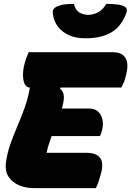

<svg xmlns="http://www.w3.org/2000/svg" viewBox="-20 -969 676 989"><path d="M154 0Q112 0 77.5 -15Q43 -30 24.5 -58Q6 -86 10 -126Q16 -176 32 -222.5Q48 -269 68 -315.5Q88 -362 106 -411.5Q124 -461 134 -518Q117 -518 108 -535Q99 -552 98.5 -579Q98 -606 105 -635Q111 -658 116.5 -672.5Q122 -687 128 -700H562Q609 -700 626.5 -670Q644 -640 630 -586Q626 -566 619.5 -549Q613 -532 605 -518H292L289 -513Q306 -498 308.5 -478Q311 -458 303 -427Q301 -419 299 -410H439Q469 -410 486 -393.5Q503 -377 508 -351.5Q513 -326 506 -300Q503 -288 500.5 -281Q498 -274 495 -268H246Q238 -246 231 -224.5Q224 -203 220 -182H423Q473 -182 494 -158Q515 -134 501 -78Q495 -55 488.5 -35.5Q482 -16 474 0ZM527 -949Q559 -949 583.5 -946Q608 -943 622 -935Q639 -925 631 -902Q605 -832 553 -802Q501 -772 425 -772H418Q347 -772 302.5 -807.5Q258 -843 252 -902Q249 -923 270 -934Q289 -943 309.5 -946Q330 -949 361 -949Q367 -922 383.5 -908.5Q400 -895 433 -892Q498 -895 527 -949Z"/></svg>

Font: Recursive Mn Csl St Blk
Style: Italic
Weight: 900
Italic angle: -15°
Monospace: yes
Version: Version 1.079;hotconv 1.0.112;makeotfexe 2.5.65598; ttfautoh